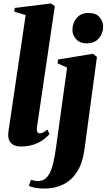

<svg xmlns="http://www.w3.org/2000/svg" viewBox="-20 -837 618 1112"><path d="M193.5 -96Q193 -77.5 197.2 -71.2Q201.5 -65 209.5 -65Q218 -65 229 -69.5Q240 -74 254 -87L266.5 -60.5Q248.5 -39.5 224 -23.2Q199.5 -7 168.8 2.2Q138 11.5 100.5 11.5Q80 11.5 63.5 4.8Q47 -2 37.2 -17Q27.5 -32 27.5 -56Q27.5 -61 28.2 -68.5Q29 -76 30.2 -85.2Q31.5 -94.5 33 -103L128.5 -749.5L62 -770L66 -791L275 -817L297.5 -802ZM469.5 26.5Q458.5 108.5 425.8 158.8Q393 209 344.8 232Q296.5 255 238 255Q209.5 255 185.5 251Q161.5 247 147 238.5L159.5 204.5Q169 207.5 179.5 209.5Q190 211.5 199 211.5Q222.5 211.5 239.5 199.8Q256.5 188 268.8 163.8Q281 139.5 289.5 102Q298 64.5 305 13.5L368.5 -445.5L313 -470.5L317 -492.5L518.5 -525.5L541.5 -507.5ZM480.5 -586Q442.5 -586 420.8 -610.2Q399 -634.5 399.5 -665Q400 -704.5 424.5 -733.2Q449 -762 493 -762Q536.5 -762 557 -737Q577.5 -712 577.5 -683Q577.5 -645.5 553.2 -615.8Q529 -586 480.5 -586Z"/></svg>

Font: Merriweather 120pt Black
Style: Italic
Weight: 900
Italic angle: -7.8°
Version: Version 2.101